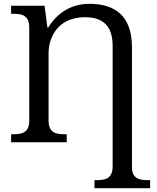

<svg xmlns="http://www.w3.org/2000/svg" viewBox="-20 -744 820 1004"><path d="M474 240H765V198H752C708 198 670 189 670 130V-498C670 -661 581 -724 448 -724C350 -724 279 -675 232 -600H228L213 -714H38V-672H51C96 -672 133 -663 133 -600V-114C133 -51 96 -42 51 -42H38V0H329V-42H316C271 -42 234 -51 234 -114V-465C234 -555 288 -654 424 -654C514 -654 569 -613 569 -504V126C569 189 532 198 487 198H474Z"/></svg>

Font: Noto Serif
Style: Regular
Weight: 400
Designer: Monotype Design Team
Foundry: Monotype Imaging Inc.
Version: Version 2.015